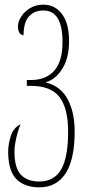

<svg xmlns="http://www.w3.org/2000/svg" viewBox="-20 -563 373 823"><path d="M15 87Q15 55 26.5 19.5Q38 -16 68 -30Q57 -4 49.5 29.5Q42 63 42 86Q42 157 69.5 186Q97 215 148 215Q212 215 242 163.5Q272 112 272 1Q272 -98 235.5 -146.5Q199 -195 111 -195H95V-220H112Q178 -220 213 -260.5Q248 -301 248 -383Q248 -518 166 -518Q127 -518 104 -492.5Q81 -467 81 -412Q71 -412 64 -421.5Q57 -431 57 -451Q57 -470 71 -492Q85 -514 109.5 -528.5Q134 -543 166 -543Q216 -543 246 -502.5Q276 -462 276 -387Q276 -315 247.5 -269Q219 -223 178 -211V-209Q239 -194 269.5 -138.5Q300 -83 300 1Q300 121 261 180.5Q222 240 149 240Q85 240 50 204.5Q15 169 15 87Z"/></svg>

Font: Noto Serif Georgian Thin Cond
Style: Regular
Weight: 250
Width: 3
Designer: Monotype Design team
Foundry: Monotype Imaging Inc.
Version: Version 1.000